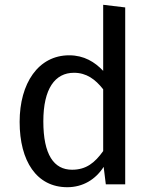

<svg xmlns="http://www.w3.org/2000/svg" viewBox="-20 -770 638 802"><path d="M281 -61C205 -61 161 -124 161 -263C161 -400 210 -466 289 -466C341 -466 378 -439 411 -397V-139C376 -90 340 -61 281 -61ZM411 -750V-474C376 -511 331 -539 269 -539C140 -539 62 -422 62 -261C62 -97 133 12 261 12C326 12 379 -20 413 -73L422 0H503V-739Z"/></svg>

Font: Fira Math
Style: Regular
Weight: 400
Designer: Xiangdong Zeng
Foundry: Xiangdong Zeng
Version: Version 0.3.4